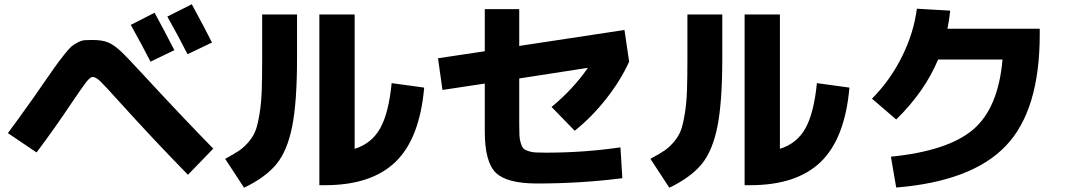

<svg xmlns="http://www.w3.org/2000/svg" viewBox="-20 -830 5040 903"><path d="M800 -594 688 -540Q648 -618 595 -713L707 -770Q752 -688 800 -594ZM977 -630 862 -575Q820 -658 767 -752L882 -810Q946 -692 977 -630ZM17 -204Q25 -214 62 -265Q99 -316 136.5 -369Q174 -422 174 -423Q217 -485 236 -512Q255 -539 280 -570.5Q305 -602 315.5 -611Q326 -620 345 -630Q364 -640 377.5 -641Q391 -642 416 -642Q462 -642 489.5 -630Q517 -618 547 -590Q577 -562 658 -474Q838 -279 983 -131L864 -8Q708 -167 537 -356Q475 -425 453 -446.5Q431 -468 416 -468Q404 -468 385.5 -444Q367 -420 319 -349Q239 -229 152 -113Z M1213 -762H1377V-555Q1377 -349 1354 -234.5Q1331 -120 1280 -58Q1229 4 1128 53L1039 -83Q1080 -105 1104.5 -121.5Q1129 -138 1151 -164.5Q1173 -191 1183 -219Q1193 -247 1201 -297Q1209 -347 1211 -405.5Q1213 -464 1213 -555ZM1648 -130Q1728 -155 1768 -226.5Q1808 -298 1822 -439L1975 -418Q1954 -179 1840.5 -69Q1727 41 1508 41H1482V-762H1648Z M2907 8Q2714 33 2506 33Q2364 33 2312 -17.5Q2260 -68 2260 -212V-437L2061 -407L2040 -556L2260 -589V-787H2422V-614L2917 -689L2939 -540Q2899 -452 2831.5 -366Q2764 -280 2683 -215L2574 -327Q2675 -410 2745 -511L2422 -461V-246Q2422 -212 2423 -192.5Q2424 -173 2429.5 -156Q2435 -139 2441.5 -132Q2448 -125 2464.5 -119.5Q2481 -114 2498.5 -113Q2516 -112 2548 -112Q2727 -112 2898 -137Z M3213 -762H3377V-555Q3377 -349 3354 -234.5Q3331 -120 3280 -58Q3229 4 3128 53L3039 -83Q3080 -105 3104.5 -121.5Q3129 -138 3151 -164.5Q3173 -191 3183 -219Q3193 -247 3201 -297Q3209 -347 3211 -405.5Q3213 -464 3213 -555ZM3648 -130Q3728 -155 3768 -226.5Q3808 -298 3822 -439L3975 -418Q3954 -179 3840.5 -69Q3727 41 3508 41H3482V-762H3648Z M4695 -550H4392Q4329 -399 4195 -268L4081 -366Q4166 -451 4222 -563.5Q4278 -676 4292 -789L4449 -780Q4444 -733 4436 -695H4870V-668Q4870 -311 4710.5 -144Q4551 23 4195 52L4170 -93Q4438 -120 4556.5 -220.5Q4675 -321 4695 -550Z"/></svg>

Font: Mplus 1p ExtraBold
Style: Regular
Weight: 800
Version: Version 1.061